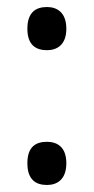

<svg xmlns="http://www.w3.org/2000/svg" viewBox="-20 -520 267 547"><path d="M114 -377C142 -377 169 -392 169 -438C169 -485 142 -500 114 -500C82 -500 58 -485 58 -438C58 -392 82 -377 114 -377ZM114 7C142 7 169 -8 169 -55C169 -102 142 -116 114 -116C82 -116 58 -102 58 -55C58 -8 82 7 114 7Z"/></svg>

Font: Noto Serif Georgian ExtraCondensed Semi
Style: Regular
Weight: 600
Width: 3
Designer: Monotype Design Team
Foundry: Monotype Imaging Inc.
Version: Version 1.901